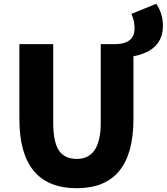

<svg xmlns="http://www.w3.org/2000/svg" viewBox="-20 -976 877 1010"><path d="M802 -956Q837 -905 837 -840Q837 -710 682 -680V-350Q682 14 384 14Q82 14 82 -350V-744H260V-331Q260 -228 291 -183Q321 -140 384 -140Q510 -140 510 -331V-744H594Q688 -748 688 -828Q688 -867 671 -903Z"/></svg>

Font: Source Han Sans CN Heavy
Style: Bold
Weight: 900
Designer: Ryoko NISHIZUKA (kana & ideographs); Paul D. Hunt (Latin, Greek & Cyrillic); Wenlong ZHANG (bopomofo); Sandoll Communica
Foundry: Adobe Systems Incorporated
Version: Version 1.000;PS 1;hotconv 1.0.78;makeotf.lib2.5.61930